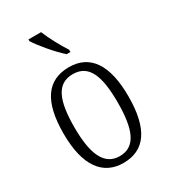

<svg xmlns="http://www.w3.org/2000/svg" viewBox="-190 -860 853 964"><g transform="rotate(-30 237.0 -378.0)"><path d="M262 -606H284V-619C259 -657 224 -721 206 -766H133V-756C154 -721 220 -642 262 -606ZM237 10C360 10 425 -78 425 -268C425 -454 359 -544 239 -544C112 -544 49 -454 49 -268C49 -79 120 10 237 10ZM238 -29C149 -29 112 -112 112 -268C112 -425 146 -504 238 -504C329 -504 363 -426 363 -268C363 -114 330 -29 238 -29Z"/></g></svg>

Font: Noto Serif Devanagari Condensed Light
Style: Regular
Weight: 300
Width: 3
Designer: Universal Thirst, Indian Type Foundry and the Monotype Design Team
Foundry: Monotype Imaging Inc.
Version: Version 2.004